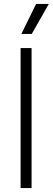

<svg xmlns="http://www.w3.org/2000/svg" viewBox="-20 -959 269 979"><path d="M85 -714H141V0H85ZM164 -939H229L142 -786H89Z"/></svg>

Font: Chakra Petch Light
Style: Regular
Weight: 300
Designer: Katatrad Aksorn Co.,Ltd.
Foundry: Cadson Demak Co.,Ltd.
Version: Version 1.000; ttfautohint (v1.6)